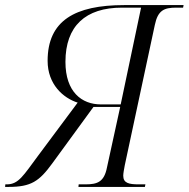

<svg xmlns="http://www.w3.org/2000/svg" viewBox="-50 -734 741 754"><path d="M-30 0H-16C72 0 104 -22 155 -92L317 -314H422L370 -76C359 -20 333 -10 286 -10H259L258 0H519L521 -10H495C456 -10 434 -15 434 -44C434 -53 437 -69 440 -85L558 -636C570 -694 595 -704 642 -704H669L671 -714H438C244 -714 137 -653 137 -495C137 -403 198 -349 255 -331L100 -123C42 -45 23 -10 -23 -10H-29ZM346 -324C271 -324 207 -373 207 -491C207 -632 286 -704 429 -704H504L424 -324Z"/></svg>

Font: Noto Serif Display Light
Style: Italic
Weight: 300
Italic angle: -12°
Designer: Monotype Design Team
Foundry: Monotype Imaging Inc.
Version: Version 2.009